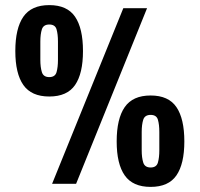

<svg xmlns="http://www.w3.org/2000/svg" viewBox="-20 -720 782 752"><path d="M173 -342Q103 -342 71.5 -387Q40 -432 40 -520Q40 -609 71.5 -654.5Q103 -700 173 -700Q243 -700 274 -654.5Q305 -609 305 -520Q305 -432 274 -387Q243 -342 173 -342ZM184 0 463 -688H556L278 0ZM173 -418Q196 -418 201.5 -437.5Q207 -457 207 -485V-557Q207 -586 201.5 -605Q196 -624 173 -624Q150 -624 144 -605Q138 -586 138 -557V-485Q138 -457 144 -437.5Q150 -418 173 -418ZM570 12Q500 12 468.5 -33Q437 -78 437 -166Q437 -255 468.5 -300.5Q500 -346 570 -346Q640 -346 671 -300.5Q702 -255 702 -166Q702 -78 671 -33Q640 12 570 12ZM570 -64Q593 -64 598.5 -83.5Q604 -103 604 -131V-203Q604 -232 598.5 -251Q593 -270 570 -270Q547 -270 541 -251Q535 -232 535 -203V-131Q535 -103 541 -83.5Q547 -64 570 -64Z"/></svg>

Font: Archivo ExtraCondensed Black
Style: Regular
Weight: 900
Width: 2
Designer: Hector Gatti
Foundry: Omnibus-Type
Version: Version 2.001; ttfautohint (v1.8.3)